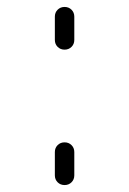

<svg xmlns="http://www.w3.org/2000/svg" viewBox="-20 -533 372 553"><path d="M138 -418V-485Q138 -497 146 -505Q154 -513 166 -513Q178 -513 186 -505Q194 -497 194 -485V-418Q194 -406 186 -398Q178 -390 166 -390Q154 -390 146 -398Q138 -406 138 -418ZM138 -28V-95Q138 -107 146 -115Q154 -123 166 -123Q178 -123 186 -115Q194 -107 194 -95V-28Q194 -16 186 -8Q178 0 166 0Q154 0 146 -8Q138 -16 138 -28Z"/></svg>

Font: Rounded Mplus 1c Light
Style: Regular
Weight: 300
Version: Version 1.059.20150529